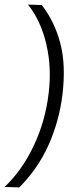

<svg xmlns="http://www.w3.org/2000/svg" viewBox="-38 -726 333 837"><path d="M-18 89Q59 16 109.5 -91.5Q160 -199 174 -319Q188 -430 164 -533Q140 -636 84 -706L144 -704Q199 -634 224.5 -539Q250 -444 234 -311Q219 -194 172.5 -91.5Q126 11 46 91Z"/></svg>

Font: Kulim Park Light
Style: Italic
Weight: 300
Italic angle: -8°
Designer: Noponies / Dale Sattler
Foundry: Noponies
Version: Version 1.000; ttfautohint (v1.8.3)